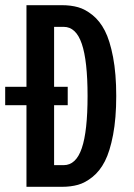

<svg xmlns="http://www.w3.org/2000/svg" viewBox="-46 -720 516 740"><path d="M56 0V-314.5H-26V-385.5H56V-700H193Q227 -700 254.8 -692.2Q282.5 -684.5 310.8 -661.8Q339 -639 358.2 -601.5Q377.5 -564 389.8 -499.8Q402 -435.5 402 -350Q402 -264.5 389.8 -200.2Q377.5 -136 358.2 -98.5Q339 -61 310.8 -38.2Q282.5 -15.5 254.8 -7.8Q227 0 193 0ZM162.5 -83.5H199.5Q247 -83.5 269.2 -148.8Q291.5 -214 291.5 -350Q291.5 -486 269.2 -551.2Q247 -616.5 199.5 -616.5H162.5V-385.5H215V-314.5H162.5Z"/></svg>

Font: League Mono Condensed Medium
Style: Regular
Weight: 500
Width: 1
Designer: Tyler Finck
Foundry: The League of Moveable Type / Tyler Finck
Version: Version 2.210